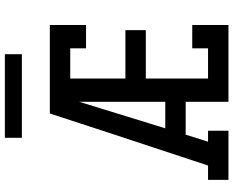

<svg xmlns="http://www.w3.org/2000/svg" viewBox="-105 -855 960 790"><g transform="rotate(-90 375.0 -460.0)"><path d="M30 0V-84H89L223 -490L303 -735H386Q369 -673 350.5 -612Q332 -551 313 -490L242 -260H351V-176H216L187 -84H232V0ZM351 0V-735H667V-586H571V-651H447V-424H646V-340H447V-84H571V-149H667V0ZM203 -850V-920H547V-850Z"/></g></svg>

Font: Iosevka Etoile Medium
Style: Regular
Weight: 500
Designer: Belleve Invis
Foundry: Belleve Invis
Version: Version 22.1.2; ttfautohint (v1.8.4)